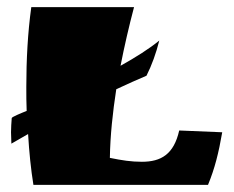

<svg xmlns="http://www.w3.org/2000/svg" viewBox="-20 -520 657 540"><path d="M319 -335C330 -391 343 -447 357 -500H68C58 -428 54 -351 54 -276C54 -253 54 -230 55 -208C42 -203 13 -191 13 -188C12 -174 11 -161 11 -148C11 -138 12 -128 12 -116L59 -143C62 -92 67 -43 74 0H565C584 -46 595 -90 605 -148L484 -153C469 -86 433 -65 379 -65C349 -65 323 -69 289 -76C290 -139 297 -204 307 -269C337 -283 368 -297 392 -307C407 -337 419 -370 428 -406C400 -383 362 -359 319 -335Z"/></svg>

Font: Ruslan Display
Style: Regular
Weight: 400
Designer: Denis Masharov, Vladimir Rabdu
Foundry: Denis Masharov, Vladimir Rabdu
Version: Version 1.001